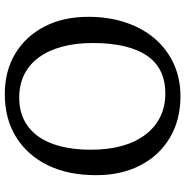

<svg xmlns="http://www.w3.org/2000/svg" viewBox="-6 -751 771 799"><g transform="rotate(-90 379.5 -351.5)"><path d="M378 14Q280 14 206 -30Q132 -74 91 -153Q50 -232 50 -337Q50 -454 91.5 -538.5Q133 -623 208.5 -670Q284 -717 387 -717Q484 -717 556 -673.5Q628 -630 668.5 -552Q709 -474 709 -369Q709 -284 685 -213Q661 -142 617 -91.5Q573 -41 512.5 -13.5Q452 14 378 14ZM390 -49Q442 -49 481.5 -68Q521 -87 547 -125Q573 -163 586.5 -219.5Q600 -276 600 -350Q600 -423 584.5 -479.5Q569 -536 540 -575.5Q511 -615 469 -636Q427 -657 373 -657Q321 -657 281 -637.5Q241 -618 213 -580Q185 -542 170.5 -486.5Q156 -431 156 -359Q156 -286 172 -229Q188 -172 219 -131.5Q250 -91 293 -70Q336 -49 390 -49Z"/></g></svg>

Font: Literata 18pt
Style: Regular
Weight: 400
Designer: Latin by Veronika Burian and Jose Scaglione. Greek by Irene Vlachou. Cyrillic by Vera Evstafieva.
Foundry: TypeTogether
Version: Version 3.103;gftools[0.9.29]